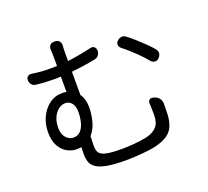

<svg xmlns="http://www.w3.org/2000/svg" viewBox="-138 -964 1277 1178"><g transform="rotate(-20 500.0 -375.5)"><path d="M697 -666Q708 -677 723.5 -679Q739 -681 752 -671Q775 -654 802 -630Q829 -606 854 -581.5Q879 -557 896 -537Q908 -524 907.5 -508Q907 -492 894 -479Q882 -466 867 -467Q852 -468 840 -481Q822 -504 796 -530Q770 -556 744 -579.5Q718 -603 699 -617Q687 -628 686 -641.5Q685 -655 697 -666ZM238 -199Q268 -199 286 -220Q304 -241 311.5 -273Q319 -305 319 -338Q319 -374 303 -394.5Q287 -415 261 -415Q224 -415 196.5 -379Q169 -343 169 -287Q169 -245 190 -222Q211 -199 238 -199ZM391 -342Q391 -300 379.5 -253Q368 -206 338 -172L336 -109Q336 -81 346 -64.5Q356 -48 390 -40Q424 -32 496 -32Q524 -32 556.5 -34.5Q589 -37 618.5 -41Q648 -45 666 -50Q705 -61 727 -86Q749 -111 749 -161Q749 -183 748.5 -201Q748 -219 747 -234Q746 -251 755.5 -259Q765 -267 782 -262L789 -260Q806 -255 817.5 -240Q829 -225 829 -207Q829 -196 829 -179Q829 -162 828 -140Q825 -69 795.5 -32.5Q766 4 698 22Q677 28 640.5 32.5Q604 37 564 39.5Q524 42 491 42Q416 42 370 33.5Q324 25 300.5 9Q277 -7 269 -29.5Q261 -52 261 -80L262 -128Q247 -125 230 -125Q202 -125 172 -140.5Q142 -156 121.5 -190.5Q101 -225 101 -283Q101 -335 121.5 -379.5Q142 -424 179 -452Q216 -480 265 -480Q280 -480 292 -477V-577L255 -576Q223 -576 193.5 -577.5Q164 -579 132 -583Q116 -584 105.5 -595.5Q95 -607 94 -624Q93 -640 103 -648.5Q113 -657 129 -655Q163 -650 188 -648Q213 -646 250 -646L292 -647V-698Q292 -711 291.5 -727.5Q291 -744 290 -752Q289 -770 298 -781.5Q307 -793 326 -793H331Q349 -793 359 -781.5Q369 -770 368 -752Q367 -743 366.5 -729Q366 -715 366 -698V-652Q405 -657 443.5 -664Q482 -671 521 -680Q537 -684 547.5 -675.5Q558 -667 558 -650Q558 -633 547.5 -620Q537 -607 520 -605Q481 -597 442 -591.5Q403 -586 366 -582V-431Q391 -395 391 -342Z"/></g></svg>

Font: Chiron GoRound TC
Style: Regular
Weight: 400
Designer: Ryoko NISHIZUKA 西塚涼子 (kana, bopomofo & ideographs); Paul D. Hunt (Latin, Greek & Cyrillic); Sandoll Communications 산돌커뮤니
Foundry: Adobe
Version: Version 1.000;hotconv 1.1.1;makeotfexe 2.6.0